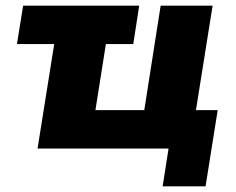

<svg xmlns="http://www.w3.org/2000/svg" viewBox="-20 -526 835 680"><path d="M556 134 577 0H113L172 -370H40L62 -506H473L452 -370H355L318 -136H491L549 -506H733L674 -136H751L708 134Z"/></svg>

Font: Nunito Sans 7pt SemiCondensed Black
Style: Italic
Weight: 900
Width: 4
Italic angle: -9°
Designer: Vernon Adams
Foundry: Vernon Adams
Version: Version 3.101;gftools[0.9.27]